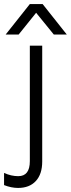

<svg xmlns="http://www.w3.org/2000/svg" viewBox="-67 -732 349 946"><path d="M80 -712 -39 -562H25L111 -669L198 -562H262L143 -712ZM-47 180C-23 189.3 0 194 22 194C59.3 194 88.5 182.7 109.5 160C130.5 137.3 141 105.3 141 64V-507H80V62C80 111.3 61 136 23 136C-0.3 136 -23.7 130.7 -47 120Z"/></svg>

Font: Hind Light
Style: Regular
Weight: 300
Designer: Manushi Parikh, Satya Rajpurohit
Foundry: Indian Type Foundry
Version: Version 1.201;PS 1.0;hotconv 1.0.78;makeotf.lib2.5.61930; tt